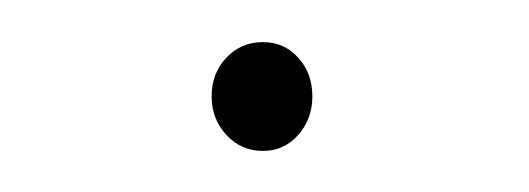

<svg xmlns="http://www.w3.org/2000/svg" viewBox="-20 -391 256 93"><path d="M82.5 -344.2Q82.5 -355.5 89.6 -363Q96.7 -370.6 107.4 -370.6Q117.7 -370.6 124.5 -363Q131.3 -355.5 131.3 -344.2Q131.3 -333.5 124.5 -325.7Q117.7 -317.9 107.4 -317.9Q96.7 -317.9 89.6 -325.7Q82.5 -333.5 82.5 -344.2Z"/></svg>

Font: Roboto Condensed Thin
Style: Regular
Weight: 250
Width: 3
Designer: Christian Robertson
Foundry: Google
Version: Version 3.009; 2024